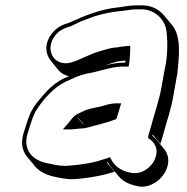

<svg xmlns="http://www.w3.org/2000/svg" viewBox="-20 -602 702 721"><path d="M292 -135 272 -159C272 -160 272 -160 273 -160L294 -135ZM239 -316 223 -309C194 -296 167 -273 145 -248C130 -230 116 -215 104 -195C89 -172 81 -141 71 -110C56 -68 63 -36 82 -13L111 22C129 44 158 57 191 63C213 68 240 73 268 70C306 67 342 61 375 53L410 43L381 8C382 8 384 8 385 7C388 12 391 18 395 23L424 58C440 78 463 90 492 96C539 110 588 74 604 36C619 3 611 -25 596 -43L567 -78C563 -83 557 -88 552 -92L553 -97L582 -62C585 -69 587 -76 589 -84L595 -105C606 -146 622 -191 630 -237L643 -310C646 -322 647 -334 648 -347C655 -415 656 -472 626 -508L597 -543C578 -566 550 -582 513 -582H494C473 -582 447 -578 429 -575C356 -568 298 -543 243 -518C214 -509 193 -500 174 -475C146 -438 150 -400 170 -375L199 -339C209 -327 223 -319 239 -316ZM374 -356C394 -363 422 -374 447 -374H451V-367H445C421 -367 397 -362 374 -356ZM455 -429C440 -428 433 -426 419 -424C393 -423 372 -414 356 -410C315 -399 285 -378 245 -367C184 -351 146 -414 186 -467C202 -488 218 -495 247 -504C265 -512 279 -521 293 -525C311 -531 325 -538 339 -542C365 -550 399 -557 428 -560C447 -561 472 -567 491 -567H510C560 -567 593 -533 603 -497C611 -459 610 -388 599 -345L586 -272C578 -228 562 -182 551 -141L545 -120C543 -112 541 -105 538 -98L536 -84C559 -69 579 -44 561 -3C548 28 507 57 469 46L459 44C432 37 410 20 399 -1L393 -12L383 -8L344 4C313 12 278 17 240 20C215 23 190 18 168 13C104 4 61 -38 86 -108C96 -140 104 -169 117 -189C143 -230 183 -275 228 -296L248 -305C275 -318 297 -325 329 -330C367 -339 405 -352 442 -352H463L466 -370C467 -387 469 -401 469 -417V-430ZM260 -167C250 -158 242 -146 236 -139L216 -116H247C257 -117 270 -118 278 -119C298 -119 317 -125 330 -129L347 -133C369 -139 394 -146 417 -155C421 -168 426 -184 430 -197L435 -214H418C393 -214 373 -206 358 -202C334 -197 308 -193 290 -183L271 -174Z"/></svg>

Font: Blanket
Style: PosterObl
Weight: 900
Foundry: Cannot Into Space Fonts
Version: Version 0.9